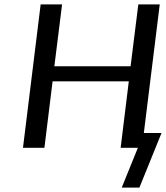

<svg xmlns="http://www.w3.org/2000/svg" viewBox="-20 -669 751 869"><path d="M611 180 711 -67H631L703 -649H606L571 -369H226L261 -649H164L84 0H181L218 -301H563L526 0H604L531 180Z"/></svg>

Font: Gamestation Text
Style: Italic
Weight: 400
Designer: Jonas Hecksher
Foundry: Jonas Hecksher, Playtypeª, e-types AS
Version: Version 1.003